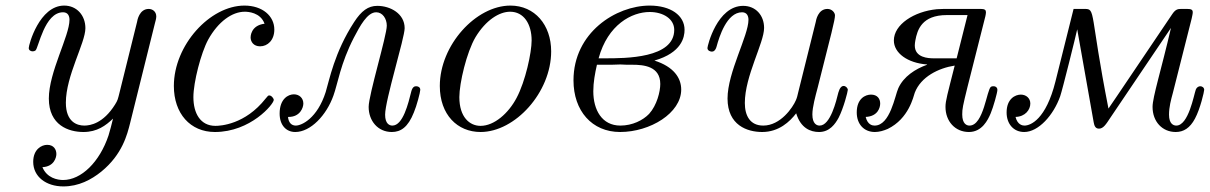

<svg xmlns="http://www.w3.org/2000/svg" viewBox="-20 -462 4335 688"><path d="M83 -290C83 -282 90 -278 97 -278C101 -278 104 -279 107 -281C118 -289 139 -418 206 -418C224 -418 229 -404 229 -391C229 -333 155 -204 155 -109C155 -13 226 11 279 11C328 11 359 -12 385 -37C380 -17 375 4 369 23C337 119 271 183 206 183C186 183 148 176 132 137C174 135 182 102 182 90C182 73 172 57 149 57C129 57 99 73 99 118C99 171 145 206 207 206C262 206 307 182 343 153C419 91 436 19 446 -20L535 -378C537 -386 540 -395 540 -403C540 -421 526 -430 513 -430C479 -430 472 -389 471 -383L409 -133C402 -105 402 -103 392 -87C350 -20 304 -12 282 -12C256 -12 216 -25 216 -94C216 -191 286 -308 286 -361C286 -407 255 -442 210 -442C121 -442 83 -302 83 -290Z M603 -154C603 -55 662 11 750 11C878 11 961 -89 961 -104C961 -109 953 -120 945 -120C941 -120 940 -119 932 -109C858 -15 769 -11 752 -11C698 -11 673 -56 673 -114C673 -167 700 -272 726 -320C762 -385 812 -420 857 -420C868 -420 913 -418 928 -377C878 -371 878 -330 878 -328C878 -312 889 -296 912 -296C939 -296 963 -318 963 -356C963 -405 920 -442 856 -442C732 -442 603 -300 603 -154Z M982 -55C982 -14 1005 11 1038 11C1093 11 1150 -49 1175 -120C1190 -161 1200 -234 1248 -327C1270 -369 1296 -418 1328 -418C1351 -418 1366 -395 1366 -370C1366 -334 1301 -122 1301 -79C1301 -29 1334 11 1384 11C1416 11 1442 -6 1463 -59C1473 -82 1486 -132 1486 -140C1486 -151 1476 -153 1471 -153C1465 -153 1458 -150 1454 -135C1443 -91 1424 -12 1386 -12C1376 -12 1360 -18 1360 -51C1360 -103 1430 -326 1430 -361C1430 -413 1379 -441 1332 -441C1299 -441 1275 -423 1249 -383C1178 -274 1160 -174 1147 -132C1117 -38 1061 -12 1040 -12C1024 -12 1014 -23 1012 -43H1014C1056 -43 1067 -77 1067 -91C1067 -110 1053 -124 1033 -124C1013 -124 982 -108 982 -55Z M1556 -154C1556 -51 1619 11 1702 11C1826 11 1955 -131 1955 -278C1955 -373 1896 -442 1809 -442C1685 -442 1556 -300 1556 -154ZM1626 -114C1626 -164 1652 -275 1684 -329C1721 -390 1769 -420 1808 -420C1857 -420 1885 -376 1885 -317C1885 -274 1863 -171 1831 -111C1802 -56 1751 -11 1702 -11C1663 -11 1626 -42 1626 -114Z M2035 -174C2035 -65 2101 11 2202 11C2310 11 2421 -57 2421 -141C2421 -183 2394 -223 2325 -245C2423 -273 2433 -329 2433 -355C2433 -407 2383 -442 2308 -442C2187 -442 2035 -345 2035 -174ZM2106 -135C2106 -167 2112 -199 2119 -230H2171L2203 -231L2226 -230H2246C2286 -230 2346 -225 2346 -161C2346 -134 2334 -85 2306 -54C2284 -31 2246 -12 2203 -12C2137 -12 2106 -68 2106 -135ZM2125 -253C2158 -374 2244 -419 2308 -419C2357 -419 2396 -394 2396 -355C2396 -253 2222 -253 2147 -253Z M2515 -290C2515 -280 2526 -277 2531 -277C2537 -277 2544 -281 2548 -296C2557 -329 2584 -418 2639 -418C2657 -418 2662 -404 2662 -391C2662 -334 2587 -203 2587 -109C2587 -13 2658 11 2711 11C2771 11 2810 -26 2833 -56C2849 -3 2884 11 2915 11C2953 11 2973 -18 2985 -40C3003 -75 3018 -134 3018 -140C3018 -146 3011 -154 3003 -154C2996 -154 2989 -148 2984 -130C2977 -102 2956 -12 2917 -12C2907 -12 2891 -18 2891 -52C2891 -78 2902 -118 2910 -148C2959 -342 2972 -390 2972 -407C2972 -416 2962 -430 2945 -430C2911 -430 2904 -389 2903 -383L2840 -130C2838 -121 2836 -112 2832 -103C2821 -77 2777 -12 2715 -12C2668 -12 2649 -47 2649 -93C2649 -190 2718 -308 2718 -362C2718 -407 2688 -441 2643 -441C2550 -441 2515 -298 2515 -290Z M3050 -59C3050 -17 3076 11 3115 11C3131 11 3147 6 3161 0C3237 -37 3253 -116 3258 -130C3280 -187 3343 -218 3401 -227C3375 -124 3368 -101 3368 -79C3368 -28 3402 11 3452 11C3499 11 3520 -32 3530 -56C3539 -77 3554 -130 3554 -140C3554 -154 3538 -155 3531 -151C3516 -142 3505 -12 3454 -12C3444 -12 3428 -18 3428 -52C3428 -72 3430 -82 3447 -151L3511 -404C3512 -409 3513 -414 3513 -418C3513 -426 3509 -430 3495 -430H3381C3366 -430 3352 -430 3337 -429C3255 -421 3183 -374 3183 -317C3183 -272 3232 -236 3302 -231V-230C3260 -215 3218 -188 3199 -146C3187 -120 3170 -12 3114 -12C3107 -12 3089 -14 3082 -43C3126 -45 3134 -77 3134 -91C3134 -108 3124 -123 3101 -123C3081 -123 3050 -109 3050 -59ZM3258 -299C3258 -305 3259 -311 3260 -317C3267 -355 3283 -408 3373 -408H3447L3408 -253H3326C3307 -253 3258 -255 3258 -299Z M3587 -59C3587 -18 3612 11 3650 11C3701 11 3755 -49 3779 -117C3787 -140 3835 -333 3840 -357L3899 -24C3901 -15 3903 -1 3918 -1C3934 -1 3944 -18 3958 -39L4176 -362C4141 -211 4110 -114 4110 -79C4110 -26 4145 11 4193 11C4221 11 4244 -3 4262 -37C4281 -72 4295 -134 4295 -140C4295 -148 4288 -153 4281 -153C4275 -153 4268 -149 4265 -141C4258 -122 4239 -12 4195 -12C4185 -12 4169 -18 4169 -51C4169 -79 4176 -104 4183 -130L4250 -395C4252 -405 4254 -412 4254 -418C4254 -427 4249 -430 4234 -430H4212C4200 -430 4192 -428 4181 -412L3982 -117L3952 -73C3884 -419 3907 -430 3867 -430H3827L3762 -170C3728 -34 3673 -12 3651 -12C3645 -12 3626 -14 3619 -43C3654 -44 3672 -69 3672 -91C3672 -110 3657 -123 3638 -123C3618 -123 3587 -108 3587 -59Z"/></svg>

Font: CMU Serif
Style: Italic
Weight: 500
Italic angle: -14.04°
Version: Version 0.7.0